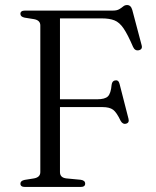

<svg xmlns="http://www.w3.org/2000/svg" viewBox="-20 -742 619 762"><path d="M428.5 -700Q444 -700 453.2 -705.5Q462.5 -711 469 -716.5Q475.5 -722 484.5 -722Q499.5 -722 505 -702.5L542 -563Q547 -546 530.5 -542.5Q515.5 -539.5 508 -556Q487 -605 470.5 -629.2Q454 -653.5 434.2 -661.2Q414.5 -669 384.5 -669H218V-348H365.5Q396.5 -348 408.2 -359.5Q420 -371 423 -405.5Q425 -421 437 -423Q450.5 -425.5 454.5 -409L490 -270.5Q494 -255 480.5 -251Q467.5 -247.5 459 -262Q443 -296 428.8 -306.5Q414.5 -317 387 -317H218V-59Q218 -37 243 -34L300.5 -28.5Q318 -26 318 -13Q318 0 299.5 0H79.5Q61 0 61 -13Q61 -24.5 77.5 -28L115 -34Q140 -38.5 140 -59V-641Q140 -661.5 115 -666L77.5 -672Q61 -675.5 61 -687Q61 -700 79.5 -700Z"/></svg>

Font: Fraunces 9pt S000 Light
Style: Regular
Weight: 300
Version: Version 1.000; ttfautohint (v1.8.3)